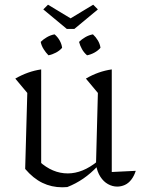

<svg xmlns="http://www.w3.org/2000/svg" viewBox="-20 -788 603 816"><path d="M455 -57 557 -62Q550 -40 538 -24.5Q526 -9 510.5 -2Q495 5 478 5Q458 5 439 -5.5Q420 -16 406.5 -37Q393 -58 388 -88L396 -393L345 -454Q398 -485 455 -493ZM266 7Q260 7 255 7.5Q250 8 245 8Q199 8 160 -11Q121 -30 87 -70L147 -102Q203 -51 268 -51Q331 -51 394 -102L395 -82Q366 -51 334 -29Q302 -7 266 7ZM87 -70 96 -393 45 -454Q99 -485 155 -493V-84ZM212 -642Q225 -631 233.5 -616Q242 -601 244 -585Q234 -573 218 -564.5Q202 -556 186 -553Q175 -564 165.5 -579Q156 -594 153 -610Q164 -621 179.5 -630Q195 -639 212 -642ZM375 -642Q387 -631 396 -616Q405 -601 407 -585Q397 -573 381.5 -564.5Q366 -556 350 -553Q337 -564 328.5 -579Q320 -594 316 -610Q327 -621 342.5 -630Q358 -639 375 -642ZM376 -768 396 -748 296 -665H264L164 -748L184 -768L280 -710Z"/></svg>

Font: Piazzolla 24pt Light
Style: Regular
Weight: 300
Designer: Juan Pablo del Peral
Foundry: Huerta Tipografica
Version: Version 2.005